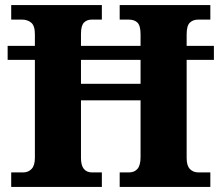

<svg xmlns="http://www.w3.org/2000/svg" viewBox="-20 -734 869 754"><path d="M24 0V-57H72Q91 -57 104 -70.5Q117 -84 117 -114V-499H10V-554H117V-600Q117 -633 102.5 -645Q88 -657 67 -657H24V-714H380V-657H340Q321 -657 309.5 -645Q298 -633 298 -601V-554H532V-599Q532 -633 520 -645Q508 -657 486 -657H450V-714H806V-657H758Q738 -657 725.5 -645Q713 -633 713 -599V-554H820V-499H713V-113Q713 -83 726 -70Q739 -57 758 -57H806V0H450V-57H487Q508 -57 520 -71Q532 -85 532 -117V-340H298V-114Q298 -84 309.5 -70.5Q321 -57 340 -57H380V0ZM298 -405H532V-499H298Z"/></svg>

Font: Noto Serif Tamil ExtraBold
Style: Regular
Weight: 800
Designer: Indian Type Foundry, Tom Grace, and the Monotype Design Team
Foundry: Monotype Imaging Inc.
Version: Version 2.004; ttfautohint (v1.8.4.7-5d5b)